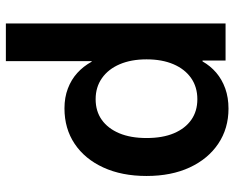

<svg xmlns="http://www.w3.org/2000/svg" viewBox="-90 -482 776 635"><g transform="rotate(90 297.5 -164.0)"><path d="M57.1 204.1V-522.5H179.7V-446.3H182.6Q197.3 -472.2 219.7 -491.5Q242.2 -510.7 272.2 -521.5Q302.2 -532.2 338.9 -532.2Q404.3 -532.2 454.6 -498.5Q504.9 -464.8 533.2 -404.1Q561.5 -343.3 561.5 -261.2Q561.5 -179.2 533.4 -118.2Q505.4 -57.1 455.1 -23.4Q404.8 10.3 337.9 10.3Q301.8 10.3 272.2 -1Q242.7 -12.2 220.7 -32.2Q198.7 -52.2 183.6 -79.6H181.6V204.1ZM307.6 -92.8Q347.2 -92.8 375.7 -113Q404.3 -133.3 420.2 -170.9Q436 -208.5 436 -261.2Q436 -314.5 420.2 -351.8Q404.3 -389.2 375.7 -409.2Q347.2 -429.2 307.6 -429.2Q267.1 -429.2 237.5 -408.4Q208 -387.7 191.9 -350.1Q175.8 -312.5 175.8 -261.2Q175.8 -210.4 191.9 -172.6Q208 -134.8 237.8 -113.8Q267.6 -92.8 307.6 -92.8Z"/></g></svg>

Font: Inter 28pt SemiBold
Style: Regular
Weight: 600
Designer: Rasmus Andersson
Foundry: rsms
Version: Version 4.001;git-66647c0bb